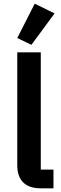

<svg xmlns="http://www.w3.org/2000/svg" viewBox="-20 -1025 334 1045"><path d="M277 -952 169 -1005 74 -818 151 -781ZM271 0V-102H202V-740H74V-126C74 -46 115 0 202 0Z"/></svg>

Font: Braiins Sans SemiBold
Style: Regular
Weight: 600
Designer: Mike Abbink, Paul van der Laan, Pieter van Rosmalen, Jiri Chlebus, Lubos Buracinsky
Foundry: Bold Monday, Sudetype
Version: Version 1.000;hotconv 1.0.109;makeotfexe 2.5.65596